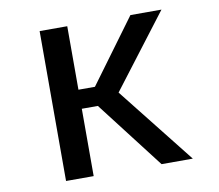

<svg xmlns="http://www.w3.org/2000/svg" viewBox="-77 -792 1005 883"><g transform="rotate(-10 425.0 -350.0)"><path d="M608 0 366 -314.5H291V0H162V-700H291V-403.5H368L586 -700H731L470.5 -358.5L754 0Z"/></g></svg>

Font: League Mono Wide Medium
Style: Regular
Weight: 500
Width: 8
Designer: Tyler Finck
Foundry: The League of Moveable Type / Tyler Finck
Version: Version 2.210